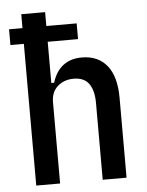

<svg xmlns="http://www.w3.org/2000/svg" viewBox="-53 -783 631 826"><g transform="rotate(-5 262.5 -370.0)"><path d="M70 0V-612H12V-680H70V-740H173V-680H304V-612H173V-434H185Q216 -532 313 -532Q383 -532 421.5 -484.5Q460 -437 460 -345V0H357V-331Q357 -386 336 -415Q315 -444 270 -444Q229 -444 201 -419.5Q173 -395 173 -351V0Z"/></g></svg>

Font: IBM Plex Sans Condensed Medium
Style: Regular
Weight: 500
Width: 3
Designer: Mike Abbink, Paul van der Laan, Pieter van Rosmalen
Foundry: Bold Monday
Version: Version 1.3